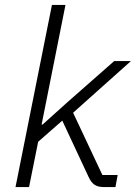

<svg xmlns="http://www.w3.org/2000/svg" viewBox="-20 -760 552 780"><path d="M43 0 191 -740H246L170 -359L149 -254H153L253 -344L444 -512H512L277 -302L396 -49H458L449 0H403Q378 0 364 -9.5Q350 -19 340 -41L233 -270L135 -184L98 0Z"/></svg>

Font: IBM Plex Sans Light
Style: Italic
Weight: 300
Italic angle: -11.31°
Designer: Mike Abbink, Paul van der Laan, Pieter van Rosmalen
Foundry: Bold Monday
Version: Version 3.201